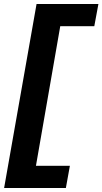

<svg xmlns="http://www.w3.org/2000/svg" viewBox="-72 -744 510 956"><path d="M-51.5 192H256L276 81.5H107L228 -613.5H397.5L418 -724H110Z"/></svg>

Font: Anybody
Style: Bold Italic
Weight: 700
Italic angle: -10°
Designer: Tyler Finck
Foundry: Etcetera Type Company
Version: Version 1.113;gftools[0.9.25]